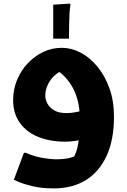

<svg xmlns="http://www.w3.org/2000/svg" viewBox="-20 -787 707 1068"><path d="M279 261Q212 261 162 249Q112 237 84.5 225Q57 213 57 213L113 63H124Q168 83 214.5 91Q261 99 292 99Q336 99 368 91.5Q400 84 427 61L379 107Q391 90 401.5 63.5Q412 37 418 -8.5Q424 -54 424 -128Q424 -174 415 -216Q406 -258 387 -294.5Q368 -331 340 -360.5Q312 -390 273 -410L361 -406Q299 -391 265.5 -347.5Q232 -304 232 -254Q232 -233 244 -210.5Q256 -188 281.5 -173Q307 -158 350 -158Q369 -158 389.5 -161Q410 -164 431 -170L437 -11Q413 -5 389 -2Q365 1 342 1Q257 1 191.5 -26Q126 -53 89.5 -105Q53 -157 53 -230Q53 -289 74.5 -341.5Q96 -394 133.5 -434Q171 -474 219.5 -497.5Q268 -521 324 -521Q377 -521 428 -494.5Q479 -468 521 -417.5Q563 -367 588.5 -296.5Q614 -226 614 -138Q614 -8 572.5 81Q531 170 456.5 215.5Q382 261 279 261ZM276 -761 370 -767 372 -759Q368 -741 366.5 -710Q365 -679 364.5 -647.5Q364 -616 364 -596V-572H276Z"/></svg>

Font: Kufam ExtraBold
Style: Italic
Weight: 800
Italic angle: -11°
Designer: Artur Schmal
Foundry: Original Type
Version: Version 1.301; ttfautohint (v1.8.3)